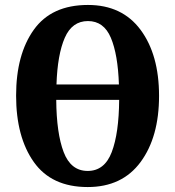

<svg xmlns="http://www.w3.org/2000/svg" viewBox="-20 -745 707 775"><path d="M334 10Q473 10 547.5 -91Q622 -192 622 -358Q622 -524 547.5 -624.5Q473 -725 335 -725Q188 -725 116.5 -625Q45 -525 45 -359Q45 -192 116.5 -91Q188 10 334 10ZM208 -404Q212 -525 241.5 -592.5Q271 -660 335 -660Q399 -660 427.5 -592.5Q456 -525 460 -404ZM334 -55Q266 -55 237 -131Q208 -207 207 -342H461Q460 -207 431 -131Q402 -55 334 -55Z"/></svg>

Font: Noto Serif ExtraCondensed Extra
Style: Regular
Weight: 800
Width: 3
Designer: Monotype Design Team
Foundry: Monotype Imaging Inc.
Version: Version 1.002